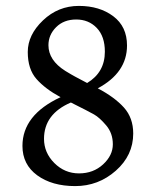

<svg xmlns="http://www.w3.org/2000/svg" viewBox="-20 -618 525 650"><path d="M56 -124C56 -82 72.7 -48.8 106 -24.5C139.3 -0.2 182.2 12 234.5 12C286.8 12 332.7 -5.3 372 -40C411.3 -74.7 431 -116.7 431 -166C431 -201.3 420.5 -230.7 399.5 -254C378.5 -277.3 349 -299 311 -319C377 -354.3 410 -402.7 410 -464C410 -506.7 394.5 -539.7 363.5 -563C332.5 -586.3 293.7 -598 247 -598C200.3 -598 159.8 -581.7 125.5 -549C91.2 -516.3 74 -480.7 74 -442C74 -403.3 83.8 -372.8 103.5 -350.5C123.2 -328.2 150.3 -307.7 185 -289C99 -249 56 -194 56 -124ZM164 -66C140.7 -89.3 129 -116.7 129 -148C129 -204 159.3 -245 220 -271C260 -251 286.2 -237.5 298.5 -230.5C310.8 -223.5 324.5 -211.2 339.5 -193.5C354.5 -175.8 362 -154.5 362 -129.5C362 -104.5 351 -81.8 329 -61.5C307 -41.2 279.8 -31 247.5 -31C215.2 -31 187.3 -42.7 164 -66ZM144 -465C144 -488.3 152.7 -508.7 170 -526C187.3 -543.3 210 -552 238 -552C266 -552 289.2 -542.5 307.5 -523.5C325.8 -504.5 335 -477.7 335 -443C335 -396.3 315 -361 275 -337L234.5 -358.5C227.5 -362.2 216.3 -368.7 201 -378C163 -402 144 -431 144 -465Z"/></svg>

Font: Alegreya SC
Style: Regular
Weight: 400
Designer: Juan Pablo del Peral
Foundry: Juan Pablo del Peral
Version: Version 1.003